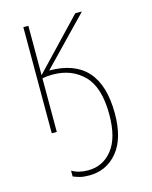

<svg xmlns="http://www.w3.org/2000/svg" viewBox="-115 -603 731 921"><g transform="rotate(-15 250.0 -142.5)"><path d="M408 -14Q408 -294 157 -294L382 -527H349L116 -282V-527H91V0H116V-266Q139 -271 168 -271Q262 -271 321.5 -211Q381 -151 381 -16Q381 100 334.5 158.5Q288 217 214 217Q167 217 134 197V226Q151 233 168 237.5Q185 242 213 242Q299 242 353.5 176.5Q408 111 408 -14Z"/></g></svg>

Font: Noto Sans Mono UI Condensed Thin
Style: Regular
Weight: 250
Width: 3
Designer: Monotype Design team
Foundry: Monotype Imaging Inc.
Version: 1.000